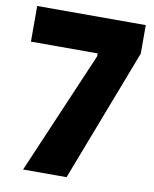

<svg xmlns="http://www.w3.org/2000/svg" viewBox="-80 -761 659 822"><g transform="rotate(10 249.5 -350.0)"><path d="M77 0H266L487 -576V-700H15V-545H305V-532Z"/></g></svg>

Font: Fixel Text ExtraBold
Style: Regular
Weight: 800
Width: 4
Designer: AlfaBravo + MacPaw
Foundry: Kyrylo Tkachov, Marchela Mozhyna, Serhii Makarenko, Maria Weinstein, Zakhar Kryvoshyya
Version: Version 1.211